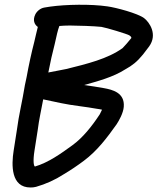

<svg xmlns="http://www.w3.org/2000/svg" viewBox="-20 -715 673 820"><path d="M278.3 -606C312 -606 384 -603.4 413.1 -600.2C432.4 -597.2 524.1 -569.7 532.6 -563.9C541 -558 541 -555.3 540.9 -552.5C532.5 -541.6 508.2 -513.5 503.5 -509.5C439.9 -463.5 351.7 -442.3 263.2 -420.3C239.4 -415.2 214.1 -411.1 186.4 -405.4C194.5 -447.6 204.1 -490.7 213.9 -527.8C221.3 -560.8 226.4 -585.7 233.5 -604C246.4 -605.1 259.7 -606 278.3 -606ZM51.9 -158.6 38.2 -71C28.8 -11.4 25.9 86.2 110.6 85.7C117.8 85.7 126.8 85.1 134.1 82.9C174.6 71.4 215.8 53 251.6 29.6C281.7 11.8 308.9 -6.6 337.5 -27.9C396.1 -71.4 438.2 -128.3 478.1 -184.3C488.1 -199.6 506.6 -231.8 508.6 -259C513.5 -319.5 459.5 -332.2 423.6 -338.6C397.2 -343.5 370.3 -347.4 339.7 -351.9C396.3 -368 463.2 -385.3 515.7 -419.2C544.3 -434.9 565.3 -451 590.9 -482.5C604 -499.2 612.1 -509.8 617.1 -516.9C653.9 -568.5 618.4 -620 595.3 -637.7C567.9 -658.1 475.8 -682.7 438.5 -687.8C368.2 -698 262.8 -696.3 194.1 -686.7L169.2 -682.7C151.9 -679.8 137 -666.6 130.5 -652.9C119 -628.7 127 -610 141.5 -599.9C135.5 -578.6 132.2 -558.3 126.5 -536.6C114.7 -491.3 103.2 -438.7 93.7 -386L86.1 -350.4C86.1 -350.1 85.9 -349.4 85.9 -349C75.9 -285.4 60 -222.7 51.9 -158.6ZM164.5 -290.7C189.8 -285.5 214.6 -280.3 241 -274.5C286.8 -264.6 349.2 -258.8 394.3 -250.3C402.6 -249.1 408 -248.5 415.8 -246.5C413.2 -240.6 407.4 -228.9 405.7 -226.1C405.5 -225.8 405.2 -225.5 405 -225.2C372.5 -175.7 333.8 -127.2 290.1 -95.3C240.5 -59.1 186.9 -20.8 129.3 -3.8C124.1 -5.4 120.2 -26.5 127.2 -71L141.2 -160.4C146.7 -204.8 155.2 -240.1 164.5 -290.7Z"/></svg>

Font: Just Breathe
Style: BdObl3
Weight: 400
Foundry: Cannot Into Space Fonts
Version: Version 0.72